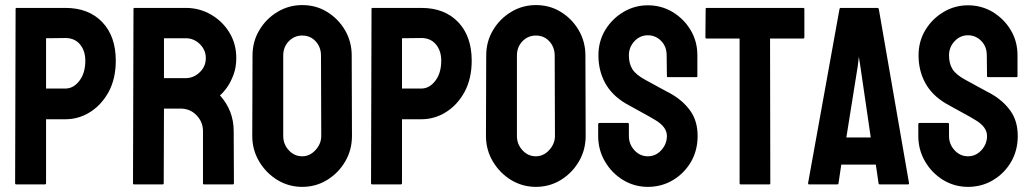

<svg xmlns="http://www.w3.org/2000/svg" viewBox="-20 -727 4062 757"><path d="M156.7 0H44.4Q39.6 0 39.6 -4.9L41.5 -691.9Q41.5 -695.8 45.4 -695.8H237.8Q329.6 -695.8 383.1 -639.9Q436.5 -584 436.5 -487.8Q436.5 -417.5 408.7 -365.2Q380.4 -313.5 335.4 -285.2Q290.5 -256.8 237.8 -256.8H161.6V-4.9Q161.6 0 156.7 0ZM237.8 -577.1 161.6 -576.2V-377.9H237.8Q269.5 -377.9 293 -408.4Q316.4 -439 316.4 -487.8Q316.4 -526.9 295.4 -552Q274.4 -577.1 237.8 -577.1Z M621.6 0H508.3Q504.4 0 504.4 -4.9L506.3 -691.9Q506.3 -695.8 510.3 -695.8H712.4Q766.6 -695.8 812 -669.4Q857.4 -643.1 884.5 -598.6Q911.6 -554.2 911.6 -498Q911.6 -461.4 900.4 -431.6Q889.2 -401.9 874.3 -381.3Q859.4 -360.8 847.2 -351.1Q901.4 -291 901.4 -210L902.3 -4.9Q902.3 0 897.5 0H784.2Q780.3 0 780.3 -2.9V-210Q780.3 -246.1 754.9 -272.5Q729.5 -298.8 692.4 -298.8H626.5L625.5 -4.9Q625.5 0 621.6 0ZM712.4 -576.2H626.5V-418.9H712.4Q743.2 -418.9 767.3 -441.9Q791.5 -464.8 791.5 -498Q791.5 -529.8 768.1 -553Q744.6 -576.2 712.4 -576.2Z M1171.4 9.8Q1118.2 9.8 1073.2 -17.6Q1028.8 -44.9 1001.7 -90.6Q974.6 -136.2 974.6 -190.9L975.6 -507.8Q975.6 -563.5 1002.4 -607.9Q1028.8 -652.8 1073.7 -679.9Q1118.7 -707 1171.4 -707Q1226.1 -707 1269.5 -680.2Q1313.5 -653.3 1340.1 -608.2Q1366.7 -563 1366.7 -507.8L1367.7 -190.9Q1367.7 -136.2 1341.3 -90.8Q1314.5 -44.9 1270 -17.6Q1225.6 9.8 1171.4 9.8ZM1171.4 -110.8Q1201.7 -110.8 1224.1 -135.5Q1246.6 -160.2 1246.6 -190.9L1245.6 -507.8Q1245.6 -541 1224.6 -564Q1203.6 -586.9 1171.4 -586.9Q1140.6 -586.9 1118.7 -564.5Q1096.7 -542 1096.7 -507.8V-190.9Q1096.7 -158.2 1118.7 -134.5Q1140.6 -110.8 1171.4 -110.8Z M1560.1 0H1447.8Q1442.9 0 1442.9 -4.9L1444.8 -691.9Q1444.8 -695.8 1448.7 -695.8H1641.1Q1732.9 -695.8 1786.4 -639.9Q1839.8 -584 1839.8 -487.8Q1839.8 -417.5 1812 -365.2Q1783.7 -313.5 1738.8 -285.2Q1693.8 -256.8 1641.1 -256.8H1564.9V-4.9Q1564.9 0 1560.1 0ZM1641.1 -577.1 1564.9 -576.2V-377.9H1641.1Q1672.9 -377.9 1696.3 -408.4Q1719.7 -439 1719.7 -487.8Q1719.7 -526.9 1698.7 -552Q1677.7 -577.1 1641.1 -577.1Z M2092.8 9.8Q2039.6 9.8 1994.6 -17.6Q1950.2 -44.9 1923.1 -90.6Q1896 -136.2 1896 -190.9L1897 -507.8Q1897 -563.5 1923.8 -607.9Q1950.2 -652.8 1995.1 -679.9Q2040 -707 2092.8 -707Q2147.5 -707 2190.9 -680.2Q2234.9 -653.3 2261.5 -608.2Q2288.1 -563 2288.1 -507.8L2289.1 -190.9Q2289.1 -136.2 2262.7 -90.8Q2235.8 -44.9 2191.4 -17.6Q2147 9.8 2092.8 9.8ZM2092.8 -110.8Q2123 -110.8 2145.5 -135.5Q2168 -160.2 2168 -190.9L2167 -507.8Q2167 -541 2146 -564Q2125 -586.9 2092.8 -586.9Q2062 -586.9 2040 -564.5Q2018.1 -542 2018.1 -507.8V-190.9Q2018.1 -158.2 2040 -134.5Q2062 -110.8 2092.8 -110.8Z M2534.2 9.8Q2481 9.8 2436 -17.6Q2391.6 -44.9 2365 -90.6Q2338.4 -136.2 2338.4 -190.9V-236.8Q2338.4 -242.2 2343.3 -242.2H2455.6Q2459.5 -242.2 2459.5 -236.8V-190.9Q2459.5 -158.2 2481.4 -134.5Q2503.4 -110.8 2534.2 -110.8Q2565.4 -110.8 2587.4 -135Q2609.4 -159.2 2609.4 -190.9Q2609.4 -227.5 2561.5 -254.9Q2553.7 -259.8 2541.3 -266.8Q2528.8 -273.9 2511.7 -283.2Q2494.6 -292.5 2478.5 -301.5Q2462.4 -310.5 2447.3 -318.8Q2392.6 -351.1 2366 -399.7Q2339.4 -448.2 2339.4 -508.8Q2339.4 -564.5 2366.7 -609.4Q2394 -653.8 2438.2 -679.9Q2482.4 -706.1 2534.2 -706.1Q2587.4 -706.1 2631.8 -679.7Q2676.3 -652.8 2702.9 -608.4Q2729.5 -564 2729.5 -508.8V-426.8Q2729.5 -422.9 2725.6 -422.9H2613.3Q2609.4 -422.9 2609.4 -426.8L2608.4 -508.8Q2608.4 -543.9 2586.4 -565.9Q2564.5 -587.9 2534.2 -587.9Q2503.4 -587.9 2481.4 -564.5Q2459.5 -541 2459.5 -508.8Q2459.5 -476.1 2473.4 -454.1Q2487.3 -432.1 2524.4 -412.1Q2528.3 -410.2 2542.5 -402.3Q2556.6 -394.5 2574 -385Q2591.3 -375.5 2605.5 -367.9Q2619.6 -360.4 2622.6 -358.9Q2672.4 -331.1 2701.4 -290.5Q2730.5 -250 2730.5 -190.9Q2730.5 -133.8 2704.1 -88.4Q2677.2 -43 2632.8 -16.6Q2588.4 9.8 2534.2 9.8Z M3013.2 0H2900.4Q2896 0 2896 -4.9V-575.2H2766.1Q2761.2 -575.2 2761.2 -580.1L2762.2 -691.9Q2762.2 -695.8 2766.1 -695.8H3146Q3151.4 -695.8 3151.4 -691.9V-580.1Q3151.4 -575.2 3147.5 -575.2H3016.1L3017.1 -4.9Q3017.1 0 3013.2 0Z M3166 -4.9 3290 -691.9Q3291 -695.8 3294.9 -695.8H3439.9Q3443.8 -695.8 3444.8 -691.9L3564 -4.9Q3564.5 0 3560.1 0H3449.2Q3444.3 0 3443.8 -4.9L3433.1 -78.1H3296.9L3286.1 -4.9Q3285.6 0 3281.2 0H3169.9Q3166 0 3166 -4.9ZM3361.8 -465.8 3316.9 -185.1H3413.1L3372.1 -465.8L3366.2 -502.9Z M3796.4 9.8Q3743.2 9.8 3698.2 -17.6Q3653.8 -44.9 3627.2 -90.6Q3600.6 -136.2 3600.6 -190.9V-236.8Q3600.6 -242.2 3605.5 -242.2H3717.8Q3721.7 -242.2 3721.7 -236.8V-190.9Q3721.7 -158.2 3743.7 -134.5Q3765.6 -110.8 3796.4 -110.8Q3827.6 -110.8 3849.6 -135Q3871.6 -159.2 3871.6 -190.9Q3871.6 -227.5 3823.7 -254.9Q3815.9 -259.8 3803.5 -266.8Q3791 -273.9 3773.9 -283.2Q3756.8 -292.5 3740.7 -301.5Q3724.6 -310.5 3709.5 -318.8Q3654.8 -351.1 3628.2 -399.7Q3601.6 -448.2 3601.6 -508.8Q3601.6 -564.5 3628.9 -609.4Q3656.2 -653.8 3700.4 -679.9Q3744.6 -706.1 3796.4 -706.1Q3849.6 -706.1 3894 -679.7Q3938.5 -652.8 3965.1 -608.4Q3991.7 -564 3991.7 -508.8V-426.8Q3991.7 -422.9 3987.8 -422.9H3875.5Q3871.6 -422.9 3871.6 -426.8L3870.6 -508.8Q3870.6 -543.9 3848.6 -565.9Q3826.7 -587.9 3796.4 -587.9Q3765.6 -587.9 3743.7 -564.5Q3721.7 -541 3721.7 -508.8Q3721.7 -476.1 3735.6 -454.1Q3749.5 -432.1 3786.6 -412.1Q3790.5 -410.2 3804.7 -402.3Q3818.8 -394.5 3836.2 -385Q3853.5 -375.5 3867.7 -367.9Q3881.8 -360.4 3884.8 -358.9Q3934.6 -331.1 3963.6 -290.5Q3992.7 -250 3992.7 -190.9Q3992.7 -133.8 3966.3 -88.4Q3939.5 -43 3895 -16.6Q3850.6 9.8 3796.4 9.8Z"/></svg>

Font: Koulen
Style: Regular
Weight: 400
Designer: Danh Hong
Version: Version 8.00;December 21, 2023;FontCreator 13.0.0.2620 64-bi